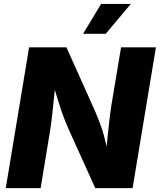

<svg xmlns="http://www.w3.org/2000/svg" viewBox="-20 -972 826 992"><path d="M9.8 0 130.4 -727.5H323.2L468.3 -404.3Q486.3 -363.8 502 -319.6Q517.6 -275.4 530.8 -215.3Q536.1 -270 542.5 -327.6Q548.8 -385.3 554.7 -423.3L605.5 -727.5H785.6L665 0H472.2L337.9 -296.9Q314.5 -349.1 298.3 -396.2Q282.2 -443.4 263.2 -508.3Q256.8 -443.4 250.7 -387.2Q244.6 -331.1 238.8 -296.9L189.9 0ZM409.2 -797.4 502.4 -951.7H655.8L526.4 -797.4Z"/></svg>

Font: Inter Extra Bold
Style: Italic
Weight: 800
Italic angle: -9.39999°
Designer: Rasmus Andersson
Foundry: rsms
Version: Version 4.000;git-3c8e0fc